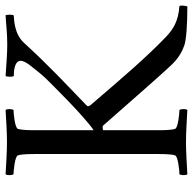

<svg xmlns="http://www.w3.org/2000/svg" viewBox="-22 -664 689 686"><g transform="rotate(-90 323.0 -321.5)"><path d="M537.1 -70.3C461.9 -141.6 384.8 -232.4 291 -341.8C287.1 -346.7 283.2 -351.6 289.1 -357.4C374 -439.5 428.7 -489.3 512.7 -581.1C545.9 -617.2 600.6 -616.2 609.4 -617.2C614.3 -617.2 613.3 -640.6 611.3 -646.5C572.3 -644.5 548.8 -640.6 505.9 -640.6C469.7 -640.6 429.7 -644.5 393.6 -646.5C390.6 -637.7 390.6 -623 393.6 -617.2C402.3 -617.2 448.2 -617.2 448.2 -592.8C448.2 -583 440.4 -570.3 434.6 -562.5C388.7 -502.9 386.7 -503.9 310.5 -428.7C270.5 -389.6 220.7 -344.7 200.2 -332V-530.3C200.2 -559.6 200.2 -586.9 205.1 -602.5C208 -613.3 260.7 -618.2 272.5 -618.2C276.4 -623 277.3 -641.6 272.5 -646.5C232.4 -644.5 196.3 -641.6 158.2 -641.6C120.1 -641.6 83 -644.5 43 -646.5C38.1 -641.6 39.1 -623 43 -618.2C54.7 -618.2 107.4 -613.3 110.4 -602.5C115.2 -586.9 115.2 -559.6 115.2 -530.3V-113.3C115.2 -84 115.2 -56.6 110.4 -41C107.4 -30.3 54.7 -25.4 43 -25.4C39.1 -20.5 38.1 -2 43 2.9C83 1 120.1 -2 158.2 -2C196.3 -2 232.4 1 272.5 2.9C277.3 -2 276.4 -20.5 272.5 -25.4C260.7 -25.4 208 -30.3 205.1 -41C200.2 -56.6 200.2 -84 200.2 -113.3V-297.9C202.1 -298.8 206.1 -299.8 209 -299.8C212.9 -299.8 215.8 -299.8 217.8 -296.9C328.1 -170.9 417 -70.3 437.5 -49.8C464.8 -22.5 490.2 -12.7 503.9 -7.8C523.4 -1 577.1 2.9 642.6 2.9C643.6 1 648.4 -20.5 643.6 -25.4C589.8 -29.3 561.5 -47.9 537.1 -70.3Z"/></g></svg>

Font: Crimson
Style: Roman
Weight: 400
Version: Version 0.2